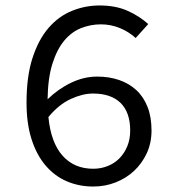

<svg xmlns="http://www.w3.org/2000/svg" viewBox="-20 -670 640 702"><path d="M321 12Q269 12 224.5 -7Q180 -26 147 -64.5Q114 -103 95.5 -160.5Q77 -218 77 -295Q77 -391 99 -458.5Q121 -526 158 -568.5Q195 -611 243.5 -630.5Q292 -650 344 -650Q403 -650 446.5 -630.5Q490 -611 522 -582L476 -531Q451 -554 418 -567.5Q385 -581 349 -581Q311 -581 276 -567Q241 -553 214.5 -521Q188 -489 171.5 -436.5Q155 -384 154 -307Q193 -345 240 -367.5Q287 -390 335 -390Q379 -390 415.5 -377.5Q452 -365 478.5 -340.5Q505 -316 519.5 -279Q534 -242 534 -193Q534 -147 516.5 -109.5Q499 -72 470 -45Q441 -18 402.5 -3Q364 12 321 12ZM321 -53Q349 -53 374 -63Q399 -73 417 -91.5Q435 -110 445.5 -135.5Q456 -161 456 -193Q456 -259 421 -293.5Q386 -328 320 -328Q282 -328 238.5 -308Q195 -288 157 -242Q166 -149 208.5 -101Q251 -53 321 -53Z"/></svg>

Font: Source Code Pro
Style: Regular
Weight: 400
Monospace: yes
Designer: Paul D. Hunt, Teo Tuominen
Foundry: Adobe Systems Incorporated
Version: Version 2.030;PS 1.000;hotconv 16.6.51;makeotf.lib2.5.65220